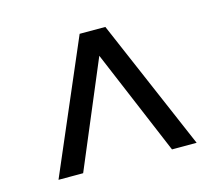

<svg xmlns="http://www.w3.org/2000/svg" viewBox="-70 -638 690 602"><g transform="rotate(-15 275.0 -337.5)"><path d="M50.8 -125 233.3 -550H316.7L499.2 -125H419.2L275 -467.5L130.8 -125Z"/></g></svg>

Font: Funnel Sans Light
Style: Regular
Weight: 400
Version: Version 1.000